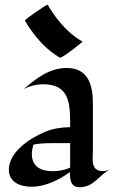

<svg xmlns="http://www.w3.org/2000/svg" viewBox="-20 -773 494 802"><path d="M442 -66C432 -62 421 -58 410 -58C375 -58 367 -80 367 -110C367 -122 368 -133 368 -145V-343C368 -418 348 -489 259 -489C186 -489 132 -446 79 -401C104 -414 132 -421 161 -421C265 -421 273 -347 273 -263V-242C236 -241 199 -236 165 -221C104 -195 17 -138 17 -64C17 -11 66 7 111 7C170 7 225 -21 272 -54C272 -25 274 9 312 9C375 9 394 -45 442 -66ZM273 -73C250 -62 224 -58 199 -58C151 -58 113 -77 113 -130C113 -144 116 -157 120 -169C144 -174 169 -175 194 -175C212 -175 273 -175 273 -175ZM325 -599C280 -624 243 -662 212 -703C202 -717 192 -732 183 -746C182 -749 182 -753 179 -753C171 -753 84 -692 84 -687C84 -687 93 -672 93 -672C125 -622 165 -574 216 -541C216 -541 230 -532 230 -532C244 -532 312 -588 325 -599Z"/></svg>

Font: Fondamento
Style: Regular
Weight: 400
Designer: Astigmatic (AOETI)
Foundry: Astigmatic (AOETI)
Version: Version 1.001